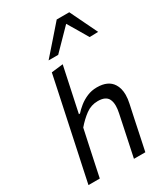

<svg xmlns="http://www.w3.org/2000/svg" viewBox="-240 -1109 1054 1212"><g transform="rotate(-30 286.5 -503.0)"><path d="M33 0Q44.5 -55 55.5 -106.5Q66.5 -158 79.5 -218.5L138 -493.5Q151 -556 164 -615.5Q176.5 -674.5 188.5 -732L273.5 -742Q248.5 -623.5 220.5 -493.5L204.5 -418H212.5Q229.5 -437.5 255.5 -458.5Q281.5 -479.5 314.8 -493.8Q348 -508 386.5 -508Q468.5 -508 501 -456Q521.5 -423.5 521.5 -376.5Q521.5 -348 514 -314.5Q505.5 -275 493.5 -219Q480.5 -157 470 -106.5Q459 -55.5 447.5 0H364.5Q376.5 -55.5 387 -106.5Q397.5 -157 410 -215.5L427 -297Q433 -325 433 -347.5Q433 -375.5 423.5 -395Q406.5 -430 348.5 -430Q299.5 -430 260.5 -401.2Q221.5 -372.5 186 -331L161 -214.5Q148.5 -156.5 137.8 -105.8Q127 -55 115.5 0ZM506.5 -805.5Q485.5 -842 463.5 -879Q441.5 -915.5 420 -952Q384 -915 349 -879.5Q313.5 -843.5 278.5 -807.5H208.5Q253 -858 296 -907Q338.5 -956 382 -1005.5H473.5Q497.5 -956 521.5 -906.2Q545.5 -856.5 569.5 -807Z"/></g></svg>

Font: Heraclito
Style: Italic
Weight: 400
Italic angle: -12°
Designer: Kostas Bartsokas (font) & Cristiano Sobral (main changes)
Foundry: Kostas Bartsokas (font) & Cristiano Sobral (main changes)
Version: Version 1.00;July 8, 2020;FontCreator 13.0.0.2655 64-bit